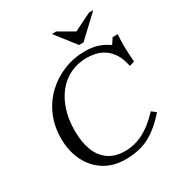

<svg xmlns="http://www.w3.org/2000/svg" viewBox="-201 -1010 1090 1161"><g transform="rotate(-30 344.0 -430.0)"><path d="M362 -35Q427 -35 488 -65.5Q549 -96 615 -166L645 -143Q580 -67 509.5 -28.5Q439 10 339 10H338Q256 10 194 -28.5Q132 -67 97.5 -136Q63 -205 63 -294Q63 -380 94 -451Q125 -522 179 -573Q233 -624 303 -652Q373 -680 451 -680Q499 -680 537.5 -668Q576 -656 613 -630L640 -670H675Q671 -619 672.5 -571.5Q674 -524 678 -477L643 -467Q632 -522 609.5 -556Q587 -590 558.5 -608.5Q530 -627 499 -633.5Q468 -640 441 -640Q377 -640 325 -615Q273 -590 235.5 -543.5Q198 -497 178 -433Q158 -369 158 -292Q158 -214 180 -156.5Q202 -99 247.5 -67Q293 -35 362 -35ZM590 -870H620L471 -730H440L331 -870H361L467 -809Z"/></g></svg>

Font: Brygada 1918
Style: Italic
Weight: 400
Italic angle: -8°
Designer: Mateusz Machalski | Borys Kosmynka | Przemek Hoffer
Foundry: NIEPODLEGLA 2018
Version: Version 3.006